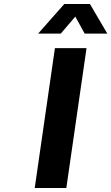

<svg xmlns="http://www.w3.org/2000/svg" viewBox="-20 -941 557 961"><path d="M153.8 0 254.9 -700.2H413.1L312 0ZM170.9 -772.9 301.8 -920.9H430.2L517.1 -772.9H403.8L356.9 -857.9L284.2 -772.9Z"/></svg>

Font: Trueno SemiBold
Style: Italic
Weight: 600
Designer: Julieta Ulanovsky
Foundry: Julieta Ulanovsky
Version: Version 3.001b | FøM Fix